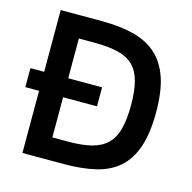

<svg xmlns="http://www.w3.org/2000/svg" viewBox="-100 -777 879 877"><g transform="rotate(15 339.0 -338.0)"><path d="M623 -337.9Q623 -238.3 600.8 -172.9Q578.6 -107.4 535.2 -69.1Q491.7 -30.8 426.8 -15.4Q361.8 0 276.9 0H81.1V-293.9H16.1V-383.8H81.1V-675.8H275.9Q363.3 -675.8 428.5 -658.7Q493.7 -641.6 536.9 -602.1Q580.1 -562.5 601.6 -497.8Q623 -433.1 623 -337.9ZM503.9 -338.9Q503.9 -407.2 491.7 -452.1Q479.5 -497.1 451.9 -523.7Q424.3 -550.3 379.2 -561Q334 -571.8 268.1 -571.8H194.8V-383.8H355V-293.9H194.8V-104H268.1Q334.5 -104 379.9 -115.5Q425.3 -127 452.6 -154.1Q480 -181.2 491.9 -226.3Q503.9 -271.5 503.9 -338.9Z"/></g></svg>

Font: Clear Sans Medium
Style: Regular
Weight: 500
Foundry: Intel Corporation
Version: Version 1.00